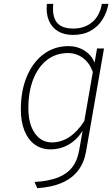

<svg xmlns="http://www.w3.org/2000/svg" viewBox="-20 -762 582 995"><path d="M173 213 159 181Q230 177 278 158.8Q326 140.5 353.5 105.8Q381 71 390 18L408 -84Q379 -37.5 336 -12.8Q293 12 242 12Q194.5 12 160 -13Q125.5 -38 106.8 -84.5Q88 -131 88 -195Q88 -292 119.2 -366Q150.5 -440 206.2 -481.5Q262 -523 335 -523Q381 -523 418 -499.5Q455 -476 470 -437L483 -511H519L426 23Q416 81 384.8 121.8Q353.5 162.5 300.5 185.5Q247.5 208.5 173 213ZM249 -24Q297 -24 339.8 -52.2Q382.5 -80.5 417 -135L461 -389Q444.5 -435.5 410.5 -461.2Q376.5 -487 332 -487Q270 -487 224 -451.5Q178 -416 152.5 -351.8Q127 -287.5 127 -201Q127 -120 160.2 -72Q193.5 -24 249 -24ZM358 -581Q312.5 -581 280.5 -600.2Q248.5 -619.5 233.2 -655.5Q218 -691.5 223 -742H256Q249.5 -677.5 274.5 -645.8Q299.5 -614 360 -614Q416.5 -614 456.2 -645.8Q496 -677.5 508 -742H542Q534 -697.5 511.2 -661Q488.5 -624.5 450.2 -602.8Q412 -581 358 -581Z"/></svg>

Font: Overpass Thin
Style: Italic
Weight: 250
Italic angle: -10°
Designer: Delve Withrington, Dave Bailey, Thomas Jockin
Foundry: Delve Fonts LLC
Version: Version 4.000